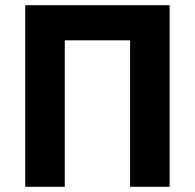

<svg xmlns="http://www.w3.org/2000/svg" viewBox="-20 -718 749 738"><path d="M77 0V-698H632V0H480V-563H229V0Z"/></svg>

Font: IBM Plex Sans
Style: Bold
Weight: 700
Designer: Mike Abbink, Paul van der Laan, Pieter van Rosmalen
Foundry: Bold Monday
Version: Version 3.201